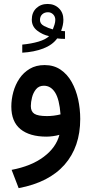

<svg xmlns="http://www.w3.org/2000/svg" viewBox="-20 -701 470 985"><path d="M313.5 -501.5Q292.5 -501.5 273.4 -503.9Q249 -470.2 201.9 -452.1Q154.8 -434.1 94.2 -430.7V-472.2Q140.6 -476.6 177.5 -487.5Q214.4 -498.5 231.9 -515.6Q198.7 -522.5 170.9 -543.9Q143.1 -565.4 143.1 -600.1Q143.1 -636.7 166 -658.7Q189 -680.7 224.1 -680.7Q259.3 -680.7 282.2 -658.4Q305.2 -636.2 305.2 -599.6Q305.2 -572.8 293.5 -543Q304.7 -541 313.5 -541ZM251 -550.3Q255.9 -562 259.8 -575Q263.7 -587.9 263.7 -599.1Q263.7 -616.2 252.7 -627.2Q241.7 -638.2 226.1 -638.2Q208 -638.2 196.5 -627.4Q185.1 -616.7 185.1 -598.1Q185.1 -578.6 206.3 -567.6Q227.5 -556.6 251 -550.3ZM284.7 -9.3Q270 -4.9 251.2 -2.4Q232.4 0 218.8 0Q132.3 0 85.2 -38.3Q38.1 -76.7 38.1 -154.3Q38.1 -191.4 48.3 -229Q58.6 -266.6 79.6 -297.9Q100.6 -329.1 132.8 -348.1Q165 -367.2 209 -367.2Q256.3 -367.2 291 -343.5Q325.7 -319.8 347.9 -280Q370.1 -240.2 380.9 -191.2Q391.6 -142.1 391.6 -90.8Q391.6 52.2 311.5 143.6Q231.4 234.9 75.7 264.2L39.6 170.4Q140.6 151.4 204.3 103.5Q268.1 55.7 284.7 -9.3ZM290.5 -114.3Q284.7 -191.4 262.7 -226.3Q240.7 -261.2 205.1 -261.2Q179.7 -261.2 165 -243.4Q150.4 -225.6 144.3 -201.2Q138.2 -176.8 138.2 -156.7Q138.2 -128.9 156.5 -117.2Q174.8 -105.5 221.2 -105.5Q237.8 -105.5 255.6 -107.7Q273.4 -109.9 290.5 -114.3Z"/></svg>

Font: Vazir Medium UI
Style: Medium-UI
Weight: 500
Designer: Saber Rastikerdar
Foundry: Saber Rastikerdar
Version: Version 30.0.0